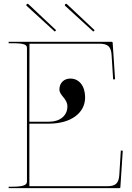

<svg xmlns="http://www.w3.org/2000/svg" viewBox="-20 -977 685 997"><path d="M271.5 -820 127.5 -955.5C124.5 -958.5 120.5 -957 119 -955.5C117.5 -954 115 -950 118 -947L264.5 -813ZM471.5 -820 327.5 -955.5C324.5 -958.5 320.5 -957 319 -955.5C317.5 -954 315 -950 318 -947L464.5 -813ZM25 -760V-752.5H45C111 -752.5 120 -743 120 -727.5V-35.5C120 -21 113.5 -7.5 45 -7.5H25V0H600C601.5 0 605 -1 605 -4.5L617.5 -194.5L607.5 -195.5L599.5 -68.5C596.5 -26 581.5 -10 536 -10H132.5V-335H235C347 -335 422 -389.5 422 -471C422 -530 391.5 -569 345.5 -569C311.5 -569 288.5 -546 288.5 -512C288.5 -481 330 -465 330 -424.5C330 -377 292 -345 235 -345H132.5L133 -750H496C540 -750 556.5 -735.5 559.5 -691.5L567.5 -564.5L577.5 -565.5L565 -755.5C565 -757 563.5 -760 560 -760Z"/></svg>

Font: ZnikomitNo24
Style: Regular
Weight: 500
Designer: gluk
Foundry: gluk
Version: Version 0.55